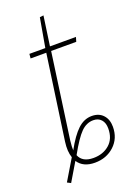

<svg xmlns="http://www.w3.org/2000/svg" viewBox="-138 -705 560 814"><g transform="rotate(-20 142.0 -298.0)"><path d="M214.8 -181.2Q247.1 -181.2 265.6 -161.1Q284.2 -141.1 284.2 -107.9Q284.2 -55.7 248.8 -22.9Q213.4 9.8 161.1 9.8Q108.4 9.8 85 -25.9L36.1 56.2L20 47.9L76.2 -45.9Q65.9 -74.7 71.8 -117.2L126 -499H55.2L57.1 -519H128.9L151.9 -649.9L168.9 -651.9L149.9 -519H267.1L261.2 -499H147.9L94.2 -115.2Q90.8 -85 91.8 -70.8Q123 -127.9 151.6 -154.5Q180.2 -181.2 214.8 -181.2ZM162.1 -11.2Q205.6 -11.2 234.4 -36.4Q263.2 -61.5 263.2 -107.9Q263.2 -133.3 250.2 -147.7Q237.3 -162.1 214.8 -162.1Q184.1 -162.1 159.2 -137.2Q134.3 -112.3 98.1 -46.9Q112.3 -11.2 162.1 -11.2Z"/></g></svg>

Font: Fira Sans Compressed Thin
Style: Italic
Weight: 100
Width: 3
Italic angle: -8°
Designer: Carrois Corporate & Edenspiekermann AG
Foundry: Carrois Corporate GbR & Edenspiekermann AG
Version: Version 4.203;PS 004.203;hotconv 1.0.88;makeotf.lib2.5.64775